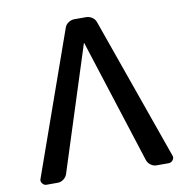

<svg xmlns="http://www.w3.org/2000/svg" viewBox="-81 -833 866 889"><g transform="rotate(-10 351.5 -388.0)"><path d="M66.4 -21.5Q54.7 -21.5 46.9 -32.2Q42 -38.1 42 -45.9Q42 -49.8 43.9 -53.7L280.3 -721.7Q285.2 -736.3 298.3 -745.1Q311.5 -753.9 326.2 -753.9H380.9Q396.5 -753.9 409.7 -745.1Q422.9 -736.3 427.7 -721.7L664.1 -53.7Q666 -49.8 666 -45.9Q666 -38.1 661.1 -32.2Q653.3 -21.5 640.6 -21.5H584Q569.3 -21.5 556.6 -30.8Q543.9 -40 539.1 -54.7L352.5 -636.7Q352.5 -637.7 351.6 -637.7Q350.6 -637.7 350.6 -636.7L164.1 -54.7Q159.2 -40 146.5 -30.8Q133.8 -21.5 119.1 -21.5Z"/></g></svg>

Font: Gen Jyuu GothicL Medium
Style: Regular
Weight: 500
Designer: [Source Han Sans]
Ryoko NISHIZUKA  (kana & ideographs); Paul D. Hunt (Latin, Greek & Cyrillic); Wenlong ZHANG  (bopomofo
Version: Version 1.002.20150607